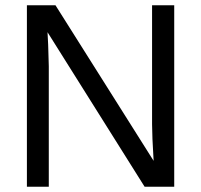

<svg xmlns="http://www.w3.org/2000/svg" viewBox="-20 -708 762 728"><path d="M528.3 0 160.2 -585.9 162.6 -538.6 165 -457V0H82V-688H190.4L562.5 -98.1Q556.6 -193.8 556.6 -236.8V-688H640.6V0Z"/></svg>

Font: Arial
Style: Regular
Weight: 400
Designer: Steve Matteson
Foundry: Ascender Corporation
Version: Version 2.00.3